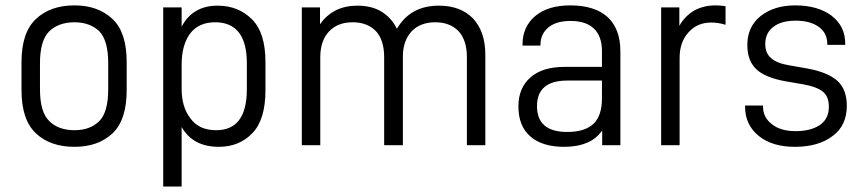

<svg xmlns="http://www.w3.org/2000/svg" viewBox="-20 -534 3175 706"><path d="M59.1 -202.1V-306.2Q59.1 -414.1 111.8 -463.9Q165 -514.2 253.9 -514.2Q340.8 -514.2 394 -463.9Q445.8 -415 445.8 -306.2V-202.1Q445.8 -92.8 394 -43.9Q341.3 5.9 253.9 5.9Q164.6 5.9 111.8 -43.9Q59.1 -93.8 59.1 -202.1ZM345.2 -88.9Q377.9 -121.6 377.9 -206.1V-301.8Q377.9 -384.8 345.2 -418.9Q310.5 -452.1 253.9 -452.1Q195.8 -452.1 161.1 -418.9Q127 -384.8 127 -301.8V-206.1Q127 -121.6 161.1 -88.9Q194.8 -55.2 253.9 -55.2Q311.5 -55.2 345.2 -88.9Z M647.9 -506.8V-436Q668.5 -475.1 701.7 -494.1Q734.9 -513.2 779.8 -513.2Q856.4 -513.2 906.7 -462.9Q956.1 -413.6 956.1 -306.2V-202.1Q956.1 -93.8 907.7 -43.9Q859.4 5.9 784.7 5.9Q689.5 5.9 647.9 -66.9V151.9H580.1V-506.8ZM887.7 -300.8Q887.7 -452.1 771 -452.1Q710.4 -452.1 678.7 -410.2Q647.9 -368.2 647.9 -295.9V-207Q647.9 -139.6 680.7 -98.1Q711.9 -55.2 774.9 -55.2Q887.7 -55.2 887.7 -206.1Z M1156.7 -506.8V-444.8Q1179.7 -478 1214.8 -496.1Q1250 -513.2 1293.5 -513.2Q1346.7 -513.2 1382.8 -491.2Q1419.4 -468.8 1439.5 -428.2Q1488.8 -513.2 1593.8 -513.2Q1673.8 -513.2 1719.7 -465.8Q1764.6 -417 1764.6 -333V0H1696.8V-323.2Q1696.8 -385.7 1666.5 -418.9Q1634.8 -452.1 1580.6 -452.1Q1525.4 -452.1 1493.7 -418.9Q1461.4 -383.8 1461.4 -326.2V0H1392.6V-323.2Q1392.6 -386.2 1362.8 -418.9Q1331.1 -452.1 1276.9 -452.1Q1222.2 -452.1 1190.4 -418.9Q1157.7 -384.8 1157.7 -323.2V0H1089.8V-506.8Z M2214.4 -471.2Q2261.2 -427.2 2261.2 -345.2V0H2194.3V-54.2Q2170.9 -21.5 2137.2 -8.8Q2103 5.9 2054.2 5.9Q1974.1 5.9 1930.2 -32.2Q1886.2 -70.3 1886.2 -143.1Q1886.2 -210.9 1931.2 -250Q1975.1 -288.1 2056.2 -288.1H2193.4V-346.2Q2193.4 -400.9 2163.6 -429.2Q2134.3 -457 2078.1 -457Q2026.4 -457 1997.6 -434.1Q1967.3 -409.7 1967.3 -369.1V-366.2H1901.4V-371.1Q1901.4 -435.5 1948.2 -475.1Q1994.6 -514.2 2077.1 -514.2Q2166.5 -514.2 2214.4 -471.2ZM2163.6 -80.1Q2193.4 -109.9 2193.4 -171.9V-237.8H2066.4Q1954.6 -237.8 1954.6 -144Q1954.6 -48.8 2065.4 -48.8Q2132.3 -48.8 2163.6 -80.1Z M2478 -506.8V-439Q2499 -476.1 2534.2 -496.1Q2568.4 -514.2 2610.8 -514.2Q2629.9 -514.2 2647.9 -511.2V-442.9Q2620.6 -451.2 2595.7 -451.2Q2543.5 -451.2 2511.7 -415Q2479 -379.4 2479 -320.8V0H2411.1V-506.8Z M2770 -34.2Q2719.7 -74.7 2719.7 -142.1V-146H2785.6V-143.1Q2785.6 -101.6 2818.8 -77.1Q2850.1 -51.8 2905.8 -51.8Q2961.9 -51.8 2996.1 -75.2Q3027.8 -98.1 3027.8 -141.1Q3027.8 -179.2 3005.9 -196.8Q2982.9 -215.3 2932.6 -224.1L2869.6 -234.9Q2794.9 -248 2761.7 -278.8Q2728 -309.6 2728 -369.1Q2728 -435.5 2776.9 -475.1Q2827.1 -514.2 2903.8 -514.2Q2987.3 -514.2 3038.1 -476.1Q3087.9 -437 3087.9 -375V-369.1H3022V-372.1Q3022 -412.6 2990.7 -435.1Q2959 -458 2905.8 -458Q2852.5 -458 2823.7 -435.1Q2793.9 -412.6 2793.9 -372.1Q2793.9 -338.9 2814.9 -320.8Q2835.9 -301.3 2881.8 -293.9L2947.8 -282.2Q3022.5 -269 3059.1 -236.8Q3093.8 -205.1 3093.8 -145Q3093.8 -72.3 3042 -34.2Q2989.7 5.9 2902.8 5.9Q2819.3 5.9 2770 -34.2Z"/></svg>

Font: D-DIN-PRO
Style: Regular
Weight: 400
Designer: Charles Nix
Foundry: Datto Inc.
Version: Version 1.000;hotconv 1.0.109;makeotfexe 2.5.65596